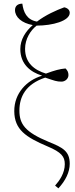

<svg xmlns="http://www.w3.org/2000/svg" viewBox="-20 -821 410 1049"><path d="M299 208C339 165 361 118 361 74C361 5 323 -15 246 -46C118 -99 86 -142 86 -217C86 -291 119 -361 227 -397C278 -380 289 -375 316 -375C335 -375 354 -390 354 -411C354 -427 348 -437 338 -447C306 -444 280 -437 231 -419C168 -438 117 -477 117 -554C117 -609 147 -655 180 -681C268 -681 361 -707 361 -751C361 -766 350 -777 331 -781C287 -765 229 -739 182 -703C125 -713 108 -756 102 -801C78 -801 62 -789 62 -766C62 -728 98 -695 159 -684C119 -649 91 -605 91 -553C91 -470 147 -427 209 -408V-407C127 -383 57 -312 58 -213C59 -113 120 -72 240 -21C316 11 334 35 334 76C334 125 305 166 281 193Z"/></svg>

Font: Noto Serif SemiCondensed Thin
Style: Regular
Weight: 100
Width: 4
Designer: Monotype Design Team
Foundry: Monotype Imaging Inc.
Version: Version 2.015